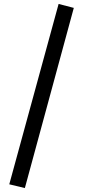

<svg xmlns="http://www.w3.org/2000/svg" viewBox="-20 -731 430 973"><path d="M106 222 27 203 277 -711 354 -691Z"/></svg>

Font: Ysabeau Office SemiBold
Style: Regular
Weight: 600
Designer: Christian Thalmann (Catharsis Fonts)
Version: Version 2.001;gftools[0.9.30]; featfreeze: tnum,lnum,ss02